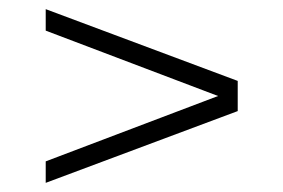

<svg xmlns="http://www.w3.org/2000/svg" viewBox="-20 -510 620 420"><path d="M80 -157 457 -300 80 -443V-490L500 -333V-267L80 -110Z"/></svg>

Font: Raigarh Medium
Style: Regular
Weight: 500
Designer: jaikishan Patel
Foundry: MagicType
Version: Version 1.000